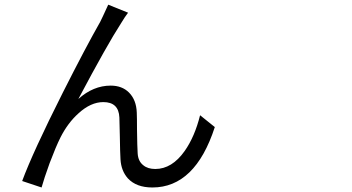

<svg xmlns="http://www.w3.org/2000/svg" viewBox="-20 -790 1540 841"><path d="M162.1 31.2 77.1 2.9Q124 -124 254.9 -383.8Q354.5 -581.1 418.9 -694.3Q422.9 -703.1 431.6 -720.7Q446.3 -752 454.1 -769.5L541 -734.4Q527.3 -716.8 509.8 -687.5Q450.2 -595.7 323.2 -356.4Q388.7 -415 464.8 -415Q514.6 -415 544.9 -384.8Q577.1 -352.5 579.1 -296.9Q580.1 -273.4 580.1 -222.7Q581.1 -146.5 583 -118.2Q585 -84 607.4 -66.4Q627 -49.8 660.2 -49.8Q733.4 -49.8 789.1 -128.9Q833 -191.4 856.4 -285.2L920.9 -233.4Q835 31.2 647.5 31.2Q577.1 31.2 540 -8.8Q510.7 -42 507.8 -91.8Q505.9 -122.1 504.9 -193.4Q503.9 -252 502.9 -275.4Q500 -342.8 432.6 -342.8Q377.9 -342.8 324.2 -293.9Q277.3 -252 245.1 -188.5Q224.6 -147.5 197.3 -75.2Q172.9 -7.8 162.1 31.2Z"/></svg>

Font: Bpmf GenYo Gothic R
Style: R
Weight: 400
Foundry: But Ko
Version: Version 1.320